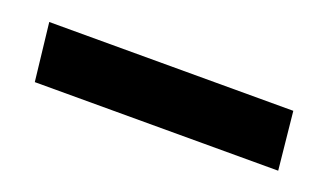

<svg xmlns="http://www.w3.org/2000/svg" viewBox="-28 -182 469 275"><g transform="rotate(20 206.5 -44.0)"><path d="M397 0H26L16 -88H388Z"/></g></svg>

Font: Palanquin SemiBold
Style: Regular
Weight: 600
Designer: Pria Ravichandran
Version: Version 1.0.4